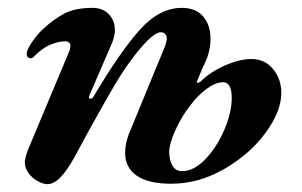

<svg xmlns="http://www.w3.org/2000/svg" viewBox="-20 -453 767 488"><path d="M43 -42Q45 -57 51 -72L157 -325Q159 -333 159 -336Q159 -348 145 -348Q130 -348 109.5 -340Q89 -332 67 -310Q64 -305 57 -305Q54 -305 51 -307.5Q48 -310 48 -315Q47 -325 61 -345.5Q75 -366 87 -377Q117 -405 144.5 -419Q172 -433 215 -433Q241 -433 256.5 -417Q272 -401 272 -376Q272 -361 264 -342L207 -210L206 -206Q206 -202 210 -202Q215 -202 218 -208Q285 -321 335 -377Q385 -433 442 -433Q478 -433 496.5 -411Q515 -389 515 -355Q515 -318 496 -283L481 -247L480 -245Q480 -242 483 -242.5Q486 -243 489 -245Q514 -270 551.5 -286.5Q589 -303 619 -303Q653 -303 674 -277.5Q695 -252 695 -217Q695 -170 655 -115.5Q615 -61 550 -23.5Q485 14 415 14Q357 14 327.5 -6.5Q298 -27 298 -65Q298 -86 307 -111L400 -337Q404 -351 404 -355Q404 -362 400 -366.5Q396 -371 389 -371Q364 -371 305 -289Q285 -261 257 -212Q229 -163 202 -114L169 -53Q150 -19 133.5 -2Q117 15 100 15Q90 15 76 7.5Q62 0 52.5 -13Q43 -26 43 -42ZM569 -204Q569 -244 547 -244Q528 -244 505 -227Q482 -210 462 -183Q441 -156 425.5 -121.5Q410 -87 410 -67Q410 -47 418 -32.5Q426 -18 443 -18Q473 -18 502.5 -49Q532 -80 550.5 -124Q569 -168 569 -204Z"/></svg>

Font: EB Garamond
Style: Bold Italic
Weight: 700
Italic angle: -17.2°
Designer: Georg Duffner and Octavio Pardo
Foundry: Georg Duffner
Version: Version 1.000